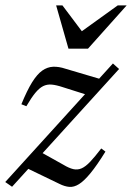

<svg xmlns="http://www.w3.org/2000/svg" viewBox="-34 -702 503 732"><path d="M-14 -8 396.5 -460 420 -439 12 10ZM66.5 -297 47.5 -304.5Q69 -357 88.2 -388Q107.5 -419 127 -432.8Q146.5 -446.5 168.2 -447.5Q190 -448.5 215.5 -440L366 -395.5L318 -334L206 -369.5Q180.5 -378 162.8 -379.5Q145 -381 130.2 -373.5Q115.5 -366 100.5 -347.8Q85.5 -329.5 66.5 -297ZM192.5 -1 64 -63 118 -124 207.5 -74Q229 -61 245.5 -57.2Q262 -53.5 277.2 -60.2Q292.5 -67 310 -85.5Q327.5 -104 352 -136L368 -124Q335.5 -71.5 311 -41.8Q286.5 -12 267.2 0Q248 12 230.2 10.5Q212.5 9 192.5 -1ZM449 -681.5 301.5 -516.5H227L180 -681.5H204L284 -575H267L415 -681.5Z"/></svg>

Font: Newsreader 28pt
Style: Italic
Weight: 400
Italic angle: -17°
Version: Version 1.003